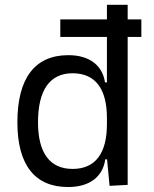

<svg xmlns="http://www.w3.org/2000/svg" viewBox="-20 -752 626 782"><path d="M225.6 -601.6H415.5V-416.5H407.7C397 -487.3 342.8 -527.3 258.3 -527.3C122.1 -527.3 50.8 -433.6 50.8 -253.9C50.8 -80.6 121.6 9.8 257.3 9.8C345.7 9.8 398.9 -32.7 408.7 -103H416L426.3 4.9L500 1V-601.6H555.7V-672.9H500V-732.4H415.5V-672.9H225.6ZM415.5 -246.1C415.5 -126.5 367.7 -64 275.9 -64C183.1 -64 134.8 -128.9 134.8 -253.9C134.8 -385.3 183.1 -453.6 275.4 -453.6C367.7 -453.6 415.5 -391.1 415.5 -271.5Z"/></svg>

Font: Cascadia Mono PL SemiLight
Style: Regular
Weight: 350
Monospace: yes
Designer: Aaron Bell
Foundry: Saja Typeworks
Version: Version 2404.023